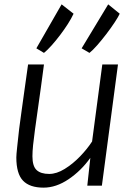

<svg xmlns="http://www.w3.org/2000/svg" viewBox="-20 -853 613 882"><path d="M180 9Q116.5 9 85.8 -23Q55 -55 55 -130Q55 -142 59 -178.8Q63 -215.5 68 -261Q72.5 -296.5 78.8 -341Q85 -385.5 92.5 -439.5Q100 -493.5 109 -557H182Q174 -496.5 167.8 -451Q161.5 -405.5 156.8 -372.5Q152 -339.5 149 -317Q146 -294.5 144 -280.8Q142 -267 141 -260Q135 -216 132 -186.5Q129 -157 129 -135Q129 -90 148 -72Q167 -54 206 -54Q240 -54 277.2 -77Q314.5 -100 347.8 -134.5Q381 -169 403 -203L450 -557H522L448 0H381L395 -128Q353 -69 295.5 -30Q238 9 180 9ZM391 -610 355 -631 477 -833 530 -790Q522.5 -774 505.8 -748.8Q489 -723.5 468 -696Q447 -668.5 426.5 -645.2Q406 -622 391 -610ZM182 -610 147 -631 263 -833 318 -790Q308 -768.5 291.8 -743Q275.5 -717.5 256 -691.8Q236.5 -666 217.2 -644.5Q198 -623 182 -610Z"/></svg>

Font: Koeln Type Sans Light
Style: Italic
Weight: 300
Italic angle: -7.5°
Designer: Eben Sorkin
Foundry: Eben Sorkin
Version: Version 2.001